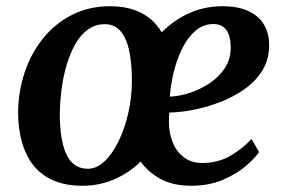

<svg xmlns="http://www.w3.org/2000/svg" viewBox="-20 -585 908 615"><path d="M244 10Q175.5 10 130 -17.8Q84.5 -45.5 61.8 -97.5Q39 -149.5 38 -221.5Q38 -289.5 58.5 -351.5Q79 -413.5 117.8 -461.8Q156.5 -510 210.8 -537.5Q265 -565 332 -565Q391.5 -565 432.8 -543.5Q474 -522 498 -481.5Q536.5 -520.5 586 -542.8Q635.5 -565 692 -565Q743.5 -565 776.5 -549.2Q809.5 -533.5 825.5 -506.2Q841.5 -479 842 -444.5Q843 -397 821.5 -361.2Q800 -325.5 764 -300Q728 -274.5 685 -258Q642 -241.5 599.5 -233.2Q557 -225 522.5 -224.5Q522 -217.5 521.5 -210.5Q521 -203.5 521 -197Q521 -158.5 533.5 -128.2Q546 -98 569.8 -80.5Q593.5 -63 627.5 -63Q678 -63 717.2 -85.5Q756.5 -108 785.5 -140L810 -98Q796 -77.5 766.2 -52.2Q736.5 -27 692.5 -8.5Q648.5 10 592.5 10Q534 10 494.2 -11.8Q454.5 -33.5 430.5 -67.5Q394 -31.5 346.5 -10.8Q299 10 244 10ZM261.5 -44.5Q289.5 -44.5 314.8 -68.2Q340 -92 359.8 -132.5Q379.5 -173 391 -223.5Q402.5 -274 402.5 -328Q402.5 -377 394.8 -417.8Q387 -458.5 368 -483Q349 -507.5 315.5 -507.5Q285.5 -507.5 261.8 -490.5Q238 -473.5 221.2 -443.8Q204.5 -414 193.2 -376Q182 -338 176.8 -295.8Q171.5 -253.5 171.5 -211.5Q172.5 -158 182 -120.8Q191.5 -83.5 211 -64Q230.5 -44.5 261.5 -44.5ZM524 -275.5Q554 -276.5 587.8 -287.5Q621.5 -298.5 651.5 -318.5Q681.5 -338.5 700.2 -367Q719 -395.5 719 -432Q719 -470 705 -489Q691 -508 664 -508Q630.5 -508 605.5 -486Q580.5 -464 563.2 -428.8Q546 -393.5 536.2 -353Q526.5 -312.5 524 -275.5Z"/></svg>

Font: Merriweather 24pt SemiBold
Style: Italic
Weight: 600
Italic angle: -7.8°
Version: Version 2.101